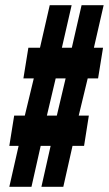

<svg xmlns="http://www.w3.org/2000/svg" viewBox="-20 -720 420 740"><path d="M70.2 -417.8 89.3 -535.9H134.1L171.7 -700H256.1L218.5 -535.9H256.8L294.4 -700H379.5L341.9 -535.9H377.1L358 -417.8H318L283.4 -274.4H322.4L304 -157.7H259.5L224 0H139.6L175.1 -157.7H136.8L101.3 0H15.9L51.7 -157.7H15.9L34.6 -274.4H75.6L110.2 -417.8ZM194.6 -417.8 160.7 -274.4H199L232.9 -417.8Z"/></svg>

Font: Georama
Style: Italic
Weight: 400
Width: 2
Italic angle: -9°
Designer: Jean-Baptiste Levee
Foundry: Production Type
Version: Version 1.000